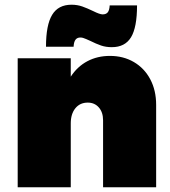

<svg xmlns="http://www.w3.org/2000/svg" viewBox="-20 -794 721 814"><path d="M642 -349V0H417V-284Q417 -318 399 -338.5Q381 -359 352 -359Q319 -359 299.5 -335Q280 -311 280 -271V0H55V-547H280V-469Q308 -512 350.5 -534.5Q393 -557 446 -557Q503 -557 547.5 -531Q592 -505 617 -458Q642 -411 642 -349ZM454 -594Q429 -594 408.5 -601Q388 -608 362 -621Q359 -622 345 -628.5Q331 -635 321 -635Q307 -635 300 -625.5Q293 -616 292 -596H175Q175 -688 201 -731Q227 -774 283 -774Q308 -774 329 -766.5Q350 -759 375 -747Q403 -733 415 -733Q430 -733 437 -742Q444 -751 445 -771H561Q561 -678 535.5 -636Q510 -594 454 -594Z"/></svg>

Font: Argentum Sans Black
Style: Regular
Weight: 900
Designer: Julieta Ulanovsky (Modified by Cristiano Sobral)
Foundry: Julieta Ulanovsky
Version: Version 1.000; ttfautohint (v1.5.65-e2d9)